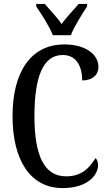

<svg xmlns="http://www.w3.org/2000/svg" viewBox="-20 -951 553 981"><path d="M250 -771H342C359 -816 400 -880 425 -918V-931H382C356 -899 319 -864 295 -828C271 -864 235 -899 209 -931H165V-918C191 -880 233 -816 250 -771ZM300 10C432 10 481 -60 481 -107C481 -122 476 -137 468 -143C438 -95 399 -50 318 -50C203 -50 156 -161 156 -358C156 -551 197 -670 300 -670C375 -670 400 -605 400 -540C452 -540 483 -568 483 -609C483 -671 420 -724 309 -724C134 -724 44 -578 44 -358C44 -137 132 10 300 10Z"/></svg>

Font: Noto Serif Sinhala ExtraCondensed Medium
Style: Regular
Weight: 500
Width: 2
Designer: Jelle Bosma - Monotype Design Team
Foundry: Monotype Imaging Inc.
Version: Version 2.007